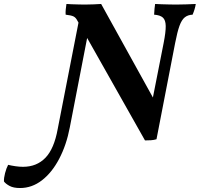

<svg xmlns="http://www.w3.org/2000/svg" viewBox="-205 -699 1007 968"><path d="M526 9 185 -595Q177 -611 165 -616.5Q153 -622 126 -625Q125 -638 126.5 -652Q128 -666 130 -679Q141 -678 157.5 -677.5Q174 -677 192 -676.5Q210 -676 223 -676Q244 -676 266.5 -677Q289 -678 305 -679L575 -191ZM-104 249Q-137 249 -156.5 238.5Q-176 228 -185 216Q-186 199 -179.5 174Q-173 149 -164 132Q-148 136 -127.5 139Q-107 142 -89 142Q-20 142 24 96.5Q68 51 86 -49L196 -612L254 -609L147 -57Q130 32 93.5 101.5Q57 171 6.5 210Q-44 249 -104 249ZM526 9 549 -122 620 -482Q631 -538 630.5 -568Q630 -598 616 -610.5Q602 -623 572 -625Q573 -642 574 -654.5Q575 -667 577 -679Q592 -678 610.5 -677.5Q629 -677 648.5 -676.5Q668 -676 683 -676Q706 -676 734 -677Q762 -678 782 -679Q780 -666 776 -652.5Q772 -639 766 -625Q742 -624 726.5 -611.5Q711 -599 700 -569Q689 -539 678 -482L584 3Q571 7 556.5 8Q542 9 526 9Z"/></svg>

Font: Vollkorn SemiBold
Style: Italic
Weight: 600
Italic angle: -11°
Designer: Friedrich Althausen
Foundry: Friedrich Althausen
Version: Version 5.000